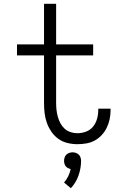

<svg xmlns="http://www.w3.org/2000/svg" viewBox="-20 -755 640 1016"><path d="M389 8Q363 8 336.5 1.5Q310 -5 288.5 -20.5Q267 -36 252 -58Q237 -80 228 -105Q219 -130 216 -156.5Q213 -183 213 -210V-462H70V-520H213V-735H277V-520H473V-462H277V-210Q277 -192 279 -173.5Q281 -155 286 -137Q291 -119 299.5 -103Q308 -87 321.5 -74.5Q335 -62 353 -56Q371 -50 389 -50Q413 -50 435.5 -58.5Q458 -67 472.5 -85Q487 -103 493.5 -126Q500 -149 500 -173Q500 -175 500 -176.5Q500 -178 500 -180H565Q565 -177 565 -174.5Q565 -172 565 -170Q565 -146 560 -123Q555 -100 544.5 -78.5Q534 -57 517.5 -39.5Q501 -22 480.5 -11Q460 0 436.5 4Q413 8 389 8ZM355 241 319 211Q332 196 341 177.5Q350 159 354 140Q354 140 354 140Q354 140 354 140Q347 138 340 134.5Q333 131 328 125Q323 119 321 111Q319 103 319 96Q319 87 322 78Q325 69 331.5 63Q338 57 346.5 54Q355 51 364 51Q373 51 381.5 54Q390 57 396.5 63Q403 69 406 78Q409 87 409 96Q409 135 395.5 173.5Q382 212 355 241Z"/></svg>

Font: Iosevka Custom Light Extended
Style: Regular
Weight: 300
Width: 7
Monospace: yes
Designer: Belleve Invis
Foundry: Belleve Invis
Version: Version 11.2.4; ttfautohint (v1.8.4)